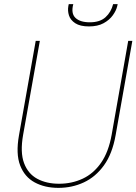

<svg xmlns="http://www.w3.org/2000/svg" viewBox="-20 -898 661 930"><path d="M263 12Q197 12 148 -14.5Q99 -41 77.5 -97Q56 -153 72 -243L153 -700H173L92 -245Q77 -160 96.5 -108Q116 -56 160.5 -32Q205 -8 266 -8Q328 -8 380.5 -32.5Q433 -57 469.5 -109.5Q506 -162 521 -246L601 -700H621L540 -243Q524 -153 483.5 -97Q443 -41 386 -14.5Q329 12 263 12ZM411 -770Q368 -770 344.5 -785.5Q321 -801 314 -823.5Q307 -846 311 -868L313 -878H335Q323 -833 345.5 -811.5Q368 -790 415 -790Q464 -790 491 -814.5Q518 -839 528 -878H550L548 -869Q543 -847 526.5 -824Q510 -801 481.5 -785.5Q453 -770 411 -770Z"/></svg>

Font: DM Sans 18pt Thin
Style: Italic
Weight: 250
Italic angle: -10°
Designer: Colophon Foundry, Jonny Pinhorn
Foundry: Colophon Foundry
Version: Version 4.004;gftools[0.9.30]